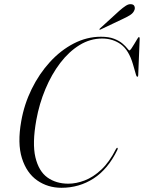

<svg xmlns="http://www.w3.org/2000/svg" viewBox="-20 -884 684 912"><path d="M538 -181.5Q540.5 -179 537.5 -172Q493 -80.5 424.5 -36.2Q356 8 272 8Q207 8 156.8 -27Q106.5 -62 84.2 -132.5Q62 -203 81 -309Q95 -389 130.5 -461.2Q166 -533.5 217.2 -589.5Q268.5 -645.5 330.5 -677.5Q392.5 -709.5 459.5 -709.5Q497 -709.5 522 -699.8Q547 -690 562 -677Q577 -664 584.5 -654.2Q592 -644.5 594.5 -644.5Q598 -644.5 604.5 -654Q611 -663.5 618.5 -676.2Q626 -689 631.8 -698.5Q637.5 -708 639.5 -708Q643.5 -708 643.5 -700.5L636.5 -527Q636.5 -520.5 633 -519.5Q629 -519 626.5 -527L611.5 -579Q592 -646 554 -673.5Q516 -701 465.5 -701Q408.5 -701 358 -670Q307.5 -639 266.2 -585Q225 -531 195.8 -461.2Q166.5 -391.5 152.5 -314Q132.5 -203 148.2 -136.8Q164 -70.5 205.2 -41Q246.5 -11.5 304.5 -11.5Q342 -11.5 382.5 -27Q423 -42.5 461.2 -78.2Q499.5 -114 530.5 -175.5Q535 -184 538 -181.5ZM546.5 -832.5Q564 -848 577.8 -856.8Q591.5 -865.5 603 -864Q615 -863 618.5 -854.5Q622 -846 619 -837.5Q614 -823 600 -813.8Q586 -804.5 568.5 -796.5L458 -744Q453.5 -741.5 452.5 -743.5Q451.5 -746 455 -749Z"/></svg>

Font: Fraunces 144pt Light
Style: Italic
Weight: 300
Italic angle: -16°
Version: Version 1.000;[0bf87f6ff]